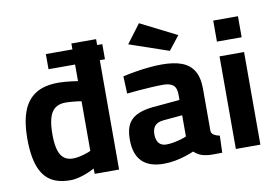

<svg xmlns="http://www.w3.org/2000/svg" viewBox="-79 -882 1471 1025"><g transform="rotate(-10 656.0 -370.0)"><path d="M212 -593V-675H518V-593ZM224 11Q188 11 158 2.5Q128 -6 105.5 -24.5Q83 -43 67.5 -73Q52 -103 44 -146.5Q36 -190 36 -248Q36 -334 57.5 -393Q79 -452 126 -482.5Q173 -513 251 -513Q266 -513 286 -511.5Q306 -510 325 -507.5Q344 -505 356 -503V-707H490V0H358L357 -29Q343 -21 320.5 -11.5Q298 -2 273 4.5Q248 11 224 11ZM258 -101Q276 -101 294.5 -105Q313 -109 329.5 -114.5Q346 -120 356 -125V-394Q347 -396 332 -397.5Q317 -399 301 -400.5Q285 -402 272 -402Q233 -402 211.5 -384Q190 -366 181 -331.5Q172 -297 172 -248Q172 -205 178 -176.5Q184 -148 195.5 -131.5Q207 -115 223 -108Q239 -101 258 -101Z M731 11Q653 11 613.5 -28.5Q574 -68 574 -148Q574 -204 594 -235.5Q614 -267 653.5 -281.5Q693 -296 750 -299L872 -310V-340Q872 -376 854 -390.5Q836 -405 801 -405Q773 -405 736.5 -403Q700 -401 664.5 -398Q629 -395 603 -392L599 -486Q625 -492 661.5 -498.5Q698 -505 738 -509Q778 -513 812 -513Q876 -513 919 -497Q962 -481 984 -444.5Q1006 -408 1006 -346V-117Q1008 -103 1021 -95.5Q1034 -88 1051 -85L1048 7Q1032 7 1016.5 7.5Q1001 8 987 7.5Q973 7 962 5Q939 2 922.5 -7Q906 -16 896 -26Q880 -19 853 -10Q826 -1 794.5 5Q763 11 731 11ZM763 -88Q782 -88 803 -92Q824 -96 842.5 -101.5Q861 -107 872 -112V-227L770 -218Q737 -215 722.5 -198.5Q708 -182 708 -152Q708 -122 721.5 -105Q735 -88 763 -88ZM867 -577 654 -650 730 -751 926 -652Z M1123 0V-502H1256V0ZM1123 -582V-696H1257V-582Z"/></g></svg>

Font: Cairo Play
Style: Bold
Weight: 700
Version: Version 3.119